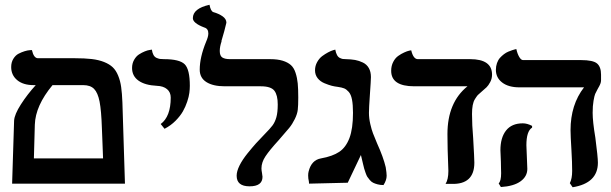

<svg xmlns="http://www.w3.org/2000/svg" viewBox="-20 -770 2562 805"><path d="M329.1 -413.1H200.2Q128.4 -326.7 126 -247.1L122.1 -106H412.1Q411.1 -127 409.7 -169.4Q408.2 -211.9 407.2 -232.9Q404.8 -306.6 397.5 -344Q390.1 -381.3 374.5 -397.2Q358.9 -413.1 329.1 -413.1ZM30.8 0 39.1 -264.2Q40.5 -290 67.6 -332.3Q94.7 -374.5 129.9 -413.1H121.1Q77.1 -413.1 52 -434.1Q26.9 -455.1 26.9 -488.8Q26.9 -508.8 35.9 -523.4Q44.9 -538.1 57.6 -544.7Q70.3 -551.3 83 -555.2Q95.7 -559.1 104.5 -559.6L113.8 -560.1Q121.6 -525.9 139.2 -525.9H293Q335 -525.9 364.5 -522.5Q394 -519 416.5 -510Q439 -501 452.6 -488Q466.3 -475.1 475.3 -453.1Q484.4 -431.2 488 -405Q491.7 -378.9 493.2 -340.8L503.9 0Z M669.9 -230 653.8 -250Q695.8 -281.2 695.8 -360.8Q695.8 -383.3 680.4 -396.2Q665 -409.2 637.7 -410.2Q587.9 -412.6 560.8 -431.9Q533.7 -451.2 533.7 -484.9Q533.7 -503.9 542.2 -519Q550.8 -534.2 563 -542Q575.2 -549.8 587.4 -554.7Q599.6 -559.6 607.9 -560.5L616.7 -562Q618.7 -548.3 623.5 -539.6Q628.4 -530.8 636.5 -527.3Q644.5 -523.9 650.6 -522.9Q656.7 -522 667 -522Q732.9 -522 754.4 -500.5Q775.9 -479 775.9 -410.2Q775.9 -396 773.9 -380.6Q772 -365.2 764.9 -343.8Q757.8 -322.3 746.8 -303Q735.8 -283.7 716.1 -263.7Q696.3 -243.7 669.9 -230Z M901.4 -556.2Q901.4 -535.6 912.4 -528.8Q923.3 -522 944.3 -522H1112.3Q1144 -522 1165.3 -515.4Q1186.5 -508.8 1199.5 -497.3Q1212.4 -485.8 1219.2 -464.6Q1226.1 -443.4 1228.3 -420.4Q1230.5 -397.5 1230.5 -360.8Q1230.5 -327.6 1228.5 -310.1Q1226.6 -292.5 1216.1 -271Q1205.6 -249.5 1192.4 -233.4Q1179.2 -217.3 1147.5 -181.2Q1110.4 -140.6 1093.3 -115Q1076.2 -89.4 1076.2 -64Q1076.2 -56.2 1078.6 -43.9Q1080.6 -32.2 1080.6 -28.8Q1080.6 11.2 1026.4 11.2Q972.2 11.2 972.2 -33.2Q972.2 -51.8 984.1 -75.9Q996.1 -100.1 1017.8 -127Q1039.6 -153.8 1053.2 -168.9L1087.4 -205.1Q1113.3 -231.4 1122.6 -244.1Q1132.8 -257.8 1138.7 -278.3Q1144.5 -298.8 1144.5 -332Q1144.5 -371.1 1130.4 -389.6Q1116.2 -408.2 1073.2 -408.2H922.4Q873.5 -408.2 845.5 -425.8Q817.4 -443.4 817.4 -478Q817.4 -529.8 844.2 -595.2Q853.5 -616.2 853.5 -629.9Q853.5 -649.9 836.4 -654.8Q788.6 -672.9 788.6 -693.8Q788.6 -734.4 858.4 -750Q863.3 -723.1 874.5 -719.2Q897 -712.9 913.1 -701.7Q929.2 -690.4 929.2 -674.8Q929.2 -672.4 920.2 -638.9Q911.1 -605.5 908.2 -597.2H909.2Q901.4 -574.7 901.4 -556.2Z M1526.9 -296.9Q1526.9 -274.4 1532.5 -250Q1538.1 -225.6 1543.9 -210.9L1561 -168.9Q1587.4 -110.8 1597.2 -68.8Q1601.1 -44.4 1601.1 -33.2Q1601.1 -14.6 1587.9 5.9Q1574.2 5.9 1563.2 2.9Q1552.2 0 1544.7 -3.7Q1537.1 -7.3 1530.3 -15.4Q1523.4 -23.4 1520 -28.8Q1516.6 -34.2 1512.5 -46.1Q1508.3 -58.1 1506.8 -63.5L1502 -83L1493.2 -120.1Q1492.2 -118.2 1438 -3.9L1275.9 0Q1275.9 -5.9 1274.9 -9.8Q1272 -21.5 1272 -34.2Q1272 -43.9 1273.9 -50.8Q1285.6 -99.1 1326.2 -106Q1374.5 -114.7 1402.3 -133.3Q1430.2 -151.9 1445.1 -191.2Q1460 -230.5 1460 -296.9Q1460 -331.1 1455.8 -352.5Q1451.7 -374 1442.1 -384.8Q1432.6 -395.5 1423.1 -399.4Q1413.6 -403.3 1396 -405.8Q1383.3 -407.2 1370.8 -410.4Q1358.4 -413.6 1340.6 -420.9Q1322.8 -428.2 1311.8 -442.1Q1300.8 -456.1 1300.8 -475.1Q1300.8 -493.7 1309.6 -509.5Q1318.4 -525.4 1330.8 -534.7Q1343.3 -543.9 1355.7 -550.5Q1368.2 -557.1 1377 -559.6L1385.7 -562Q1388.2 -547.9 1393.1 -539.1Q1397.9 -530.3 1405.3 -526.9Q1412.6 -523.4 1417.5 -522.7Q1422.4 -522 1430.2 -522Q1452.1 -521.5 1468.8 -518.6Q1485.4 -515.6 1501.5 -507.8Q1517.6 -500 1526.4 -484.6Q1535.2 -469.2 1535.2 -446.8Q1535.2 -434.6 1530.8 -372.1Q1526.9 -316.4 1526.9 -296.9Z M1959 -292Q1959 -247.1 1963.9 -189.9Q1968.8 -104.5 1968.8 -87.9Q1968.8 4.4 1872.1 1H1848.1Q1859.9 -17.6 1859.9 -53.2Q1859.9 -61.5 1856.9 -142.1Q1856.9 -153.8 1856.4 -175.8Q1856 -197.8 1856 -208Q1856 -340.3 1939.9 -408.2H1716.8Q1620.1 -408.2 1620.1 -473.1Q1620.1 -494.1 1628.7 -510.5Q1637.2 -526.9 1649.7 -535.6Q1662.1 -544.4 1674.6 -550Q1687 -555.7 1695.8 -557.6L1704.1 -559.1Q1712.9 -522 1731.9 -522H1951.2Q2043 -522 2043 -457Q2043 -440.4 2035.4 -426Q2027.8 -411.6 2020 -404.1Q2012.2 -396.5 1997.1 -383.8Q1988.3 -376.5 1982.9 -371.1Q1978 -365.2 1971.4 -354.7Q1964.8 -344.2 1961.9 -328.6Q1959 -313 1959 -292Z M2187 -161.1Q2187 -150.9 2189 -110.8Q2190.9 -70.8 2190.9 -62Q2190.9 -30.3 2162.6 -9.8Q2134.3 10.7 2080.1 14.2L2070.8 -1Q2081.1 -11.2 2081.1 -43.9Q2081.1 -46.9 2080.6 -63.7Q2080.1 -80.6 2080.1 -91.8Q2078.1 -127.9 2078.1 -140.1Q2078.1 -192.9 2101.8 -222.9Q2125.5 -252.9 2171.9 -252.9Q2190.4 -252.9 2210.9 -242.2V-234.9Q2187 -220.2 2187 -161.1ZM2464.8 -296.9Q2464.8 -260.3 2476.1 -192.9Q2486.8 -111.3 2486.8 -87.9Q2486.8 -2 2380.9 15.1L2369.1 -2Q2378.9 -21 2378.9 -53.2Q2378.9 -89.8 2376 -138.2Q2372.1 -202.6 2372.1 -224.1Q2372.1 -331.1 2428.7 -403.8H2157.7Q2111.8 -403.8 2085.4 -424.1Q2059.1 -444.3 2059.1 -477.1Q2059.1 -492.2 2063.7 -505.4Q2068.4 -518.6 2075.9 -527.1Q2083.5 -535.6 2092.8 -542.7Q2102.1 -549.8 2111.3 -553.5Q2120.6 -557.1 2128.2 -559.8Q2135.7 -562.5 2140.6 -563.5L2145 -564Q2148.9 -545.4 2156.7 -531.7Q2164.6 -518.1 2172.9 -518.1H2416Q2466.3 -518.1 2483.2 -503.9Q2500 -489.7 2500 -457V-433.1Q2500 -429.7 2499.3 -426.5Q2498.5 -423.3 2497.8 -420.7Q2497.1 -418 2495.1 -414.1L2492.2 -408.2Q2491.2 -406.2 2488.5 -401.6Q2485.8 -397 2484.9 -395Q2478.5 -383.3 2475.3 -376Q2472.2 -368.7 2468.5 -347.4Q2464.8 -326.2 2464.8 -296.9Z"/></svg>

Font: Linux Libertine G
Style: Semibold
Weight: 600
Designer: Philipp H. Poll
Foundry: Philipp H. Poll
Version: Version 5.1.1